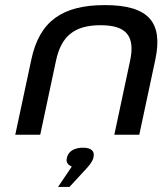

<svg xmlns="http://www.w3.org/2000/svg" viewBox="-20 -529 638 754"><path d="M103 -295 40 0H138L200 -291C220 -385 270 -430 375 -430C478 -430 511 -386 491 -291L429 0H527L590 -295C620 -438 568 -509 392 -509C226 -509 135 -447 103 -295ZM208 205H253L323 129C337 113 344 102 347 90V89C353 65 339 51 306 51C272 51 249 65 243 89V90C238 107 246 119 262 125Z"/></svg>

Font: LT Wave
Style: Italic
Weight: 400
Designer: Daniel Lyons
Version: Version 2.5 (Glyphs App)